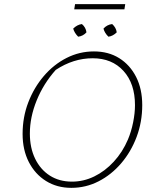

<svg xmlns="http://www.w3.org/2000/svg" viewBox="-20 -899 762 926"><path d="M324 7Q255 7 202 -26Q149 -59 119 -117.5Q89 -176 89 -253Q89 -334 116.5 -405.5Q144 -477 191.5 -532.5Q239 -588 301 -619.5Q363 -651 433 -651Q503 -651 555 -618.5Q607 -586 636.5 -528Q666 -470 666 -392Q666 -311 639 -239Q612 -167 564.5 -111.5Q517 -56 455.5 -24.5Q394 7 324 7ZM327 -23Q383 -23 434.5 -48Q486 -73 528.5 -119Q571 -165 597 -226Q613 -264 622 -308.5Q631 -353 631 -392Q631 -496 575.5 -557Q520 -618 427 -618Q334 -618 249 -562Q190 -496 157 -415Q124 -334 124 -255Q124 -186 149.5 -133.5Q175 -81 220.5 -52Q266 -23 327 -23ZM338 -854 342 -879H584L580 -854ZM357 -722Q339 -740 333 -761Q352 -780 375 -783Q394 -767 397 -743Q381 -725 357 -722ZM503 -722Q485 -739 479 -761Q496 -780 521 -783Q540 -766 543 -743Q525 -725 503 -722Z"/></svg>

Font: Piazzolla Thin
Style: Italic
Weight: 100
Italic angle: -11.3°
Designer: Juan Pablo del Peral
Foundry: Huerta Tipografica
Version: Version 1.330